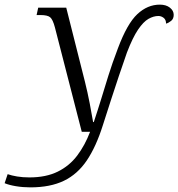

<svg xmlns="http://www.w3.org/2000/svg" viewBox="-116 -569 770 829"><path d="M15 240Q-17 240 -47 235Q-77 230 -96 222L-83 183Q-66 189 -42 193Q-18 197 11 197Q83 197 133.5 172Q184 147 217.5 102.5Q251 58 273 0H237L121 -451Q112 -485 100.5 -494.5Q89 -504 59 -504H42L49 -536H170L251 -215Q262 -171 271.5 -122Q281 -73 286 -42H289Q307 -96 321.5 -143.5Q336 -191 352 -242.5Q368 -294 393 -360Q433 -467 477 -508Q521 -549 574 -549Q601 -549 617.5 -536Q634 -523 634 -505Q634 -488 623 -479Q612 -470 601 -467Q601 -484 590.5 -492Q580 -500 568 -500Q547 -500 525 -487.5Q503 -475 480 -441Q457 -407 432 -342Q413 -288 397.5 -241.5Q382 -195 365.5 -144.5Q349 -94 328 -28Q299 64 259 123.5Q219 183 160 211.5Q101 240 15 240Z"/></svg>

Font: Noto Serif Light
Style: Italic
Weight: 300
Italic angle: -12°
Designer: Monotype Design Team
Foundry: Monotype Imaging Inc.
Version: Version 2.013